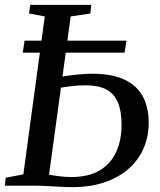

<svg xmlns="http://www.w3.org/2000/svg" viewBox="-21 -763 658 789"><path d="M276.5 6Q253 6 225.5 4.5Q198 3 171.5 1.5Q145 0 124 0H-1L2.5 -32.5L75 -46.5L163 -695.5L98.5 -707.5L103 -743H354L350.5 -707.5L269.5 -695.5L180.5 -45Q199.5 -41.5 224 -38.5Q248.5 -35.5 271.5 -35.5Q342.5 -35.5 388.2 -62.5Q434 -89.5 456.2 -138Q478.5 -186.5 478.5 -251Q478.5 -307.5 463 -343.2Q447.5 -379 415 -395.8Q382.5 -412.5 330.5 -412.5Q297 -412.5 266.2 -408.2Q235.5 -404 214 -400L218 -444.5Q234.5 -448.5 258.8 -452Q283 -455.5 309.5 -457.8Q336 -460 359.5 -460Q435.5 -460 486.8 -437.5Q538 -415 564 -370Q590 -325 590 -258.5Q590 -201.5 568.8 -153Q547.5 -104.5 507 -69Q466.5 -33.5 408.5 -13.8Q350.5 6 276.5 6ZM72.5 -546.5 80 -596H498.5L491 -546.5Z"/></svg>

Font: Merriweather 60pt
Style: Italic
Weight: 400
Italic angle: -7.8°
Version: Version 2.101